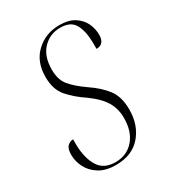

<svg xmlns="http://www.w3.org/2000/svg" viewBox="-143 -626 641 715"><g transform="rotate(-30 177.5 -268.5)"><path d="M146 10Q103 10 75 -7.5Q47 -25 33.5 -51.5Q20 -78 20 -106Q20 -133 31 -143Q42 -153 55 -153Q55 -146 55 -139Q55 -132 55 -126Q57 -69 79 -34.5Q101 0 150 0Q199 0 229 -34.5Q259 -69 259 -128Q259 -167 240.5 -198Q222 -229 179 -260Q137 -288 109.5 -319.5Q82 -351 82 -405Q82 -471 123 -509Q164 -547 223 -547Q262 -547 286.5 -531.5Q311 -516 322.5 -492Q334 -468 334 -442Q334 -401 299 -401Q299 -408 299 -415Q299 -422 299 -429Q298 -479 281.5 -508Q265 -537 221 -537Q176 -537 146 -505.5Q116 -474 116 -417Q116 -373 137.5 -347.5Q159 -322 199 -294Q241 -266 266.5 -233Q292 -200 292 -145Q292 -78 254 -34Q216 10 146 10Z"/></g></svg>

Font: Noto Serif Display Condensed ExtraLight
Style: Italic
Weight: 200
Width: 3
Italic angle: -12°
Designer: Monotype Design Team
Foundry: Monotype Imaging Inc.
Version: Version 2.009